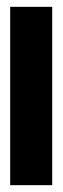

<svg xmlns="http://www.w3.org/2000/svg" viewBox="-20 -542 183 562"><path d="M9.8 0V-522H132.8V0Z"/></svg>

Font: Quaderni
Style: Regular
Weight: 400
Designer: Romain Laurent, Daphné Lejeune, Alexandre D’Hubert
Foundry: ESAD Valence
Version: Version 1.000;FEAKit 1.0